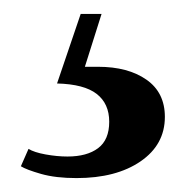

<svg xmlns="http://www.w3.org/2000/svg" viewBox="-20 -30 267 276"><path d="M126 -10 102 66H121Q164 66 190.5 84.5Q217 103 217 138Q217 178 182 202Q147 226 90 226Q60 226 39 220Q18 214 10 209L21 184Q29 189 45.5 192Q62 195 77 195Q105 195 121 183Q137 171 137 145Q137 119 119 105Q101 91 62 90L96 -10Z"/></svg>

Font: Libre Bodoni
Style: Regular
Weight: 400
Designer: Pablo Impallari, Rodrigo Fuenzalida
Foundry: Pablo Impallari, Rodrigo Fuenzalida
Version: Version 1.001; ttfautohint (v1.5.65-e2d9)